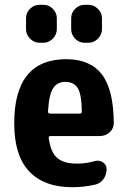

<svg xmlns="http://www.w3.org/2000/svg" viewBox="-20 -780 540 810"><path d="M316.4 -300.8Q325.2 -300.8 325.2 -309.6Q324.2 -381.8 308.1 -408.2Q292 -434.6 254.9 -434.6Q221.7 -434.6 204.1 -407.7Q186.5 -380.9 182.6 -309.6Q182.6 -300.8 191.4 -300.8ZM259.8 -530.3Q360.4 -530.3 409.7 -466.3Q459 -402.3 460 -261.7Q460 -237.3 442.4 -221.7Q424.8 -206.1 401.4 -206.1H193.4Q184.6 -206.1 185.5 -198.2Q193.4 -137.7 221.2 -113.8Q249 -89.8 304.7 -89.8Q342.8 -89.8 380.9 -100.6Q398.4 -105.5 414.1 -95.2Q429.7 -85 429.7 -66.4Q429.7 -43 416.5 -24.4Q403.3 -5.9 380.9 -1Q334 9.8 285.2 9.8Q166 9.8 103 -57.1Q40 -124 40 -259.8Q40 -530.3 259.8 -530.3ZM352.5 -759.8Q376 -759.8 393.1 -742.7Q410.2 -725.6 410.2 -703.1V-657.2Q410.2 -633.8 393.1 -616.7Q376 -599.6 352.5 -599.6H336.9Q313.5 -599.6 296.9 -616.7Q280.3 -633.8 280.3 -657.2V-703.1Q280.3 -726.6 297.4 -743.2Q314.5 -759.8 336.9 -759.8ZM147.5 -759.8H163.1Q186.5 -759.8 203.1 -742.7Q219.7 -725.6 219.7 -703.1V-657.2Q219.7 -633.8 202.6 -616.7Q185.5 -599.6 163.1 -599.6H147.5Q124 -599.6 106.9 -616.7Q89.8 -633.8 89.8 -657.2V-703.1Q89.8 -726.6 106.9 -743.2Q124 -759.8 147.5 -759.8Z"/></svg>

Font: Rounded Mgen+ 1mn bold
Style: Bold
Weight: 700
Designer: [Source Han Sans]
Ryoko NISHIZUKA  (kana & ideographs); Paul D. Hunt (Latin, Greek & Cyrillic); Wenlong ZHANG  (bopomofo
Version: Version 1.059.20150602